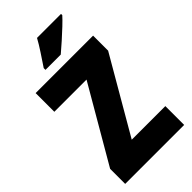

<svg xmlns="http://www.w3.org/2000/svg" viewBox="-281 -1001 1075 1075"><g transform="rotate(-45 256.5 -463.5)"><path d="M491 0H24V-119L284 -566H29V-714H484V-595L225 -149H491ZM443 -917Q427 -899 398.5 -872Q370 -845 338.5 -817Q307 -789 281 -767H160V-781Q184 -817 209.5 -855.5Q235 -894 253 -927H443Z"/></g></svg>

Font: Noto Sans Tamil Condensed Black
Style: Regular
Weight: 900
Width: 3
Designer: Jelle Bosma - Monotype Design Team
Foundry: Monotype Imaging Inc.
Version: Version 2.004; ttfautohint (v1.8.4.7-5d5b)